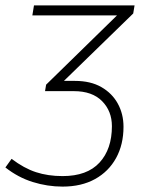

<svg xmlns="http://www.w3.org/2000/svg" viewBox="-54 -504 550 712"><path d="M178 188Q122 188 67.5 171Q13 154 -34 117L-11 85Q35 120 79.5 134.5Q124 149 178 149Q269 149 315 99Q361 49 361 -36Q361 -92 324.5 -129Q288 -166 220 -166H113L117 -190L380 -447H66L72 -484H445L440 -454L183 -204H224Q282 -204 322 -181Q362 -158 383 -119.5Q404 -81 404 -34Q404 32 376.5 82Q349 132 298.5 160Q248 188 178 188Z"/></svg>

Font: Nunito Sans ExtraLight
Style: Italic
Weight: 200
Italic angle: -9°
Designer: Vernon Adams
Foundry: Vernon Adams
Version: Version 3.006; ttfautohint (v1.8.3)